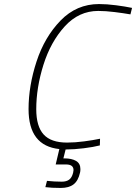

<svg xmlns="http://www.w3.org/2000/svg" viewBox="-20 -729 672 948"><path d="M159 -190Q159 -105 195.5 -65Q232 -25 311 -25Q350 -25 395.5 -31Q441 -37 474 -44L473 -11Q442 -3 394 3Q346 9 306 9H304L293 53H298Q334 53 355.5 65.5Q377 78 377 106Q377 117 375 124Q366 164 343 181.5Q320 199 280 199Q234 199 204 195L212 164Q248 168 285 168Q308 168 321.5 158Q335 148 341 124L343 111Q343 83 306 83H255L273 7Q121 -9 121 -190Q121 -305 160.5 -425.5Q200 -546 279 -627.5Q358 -709 469 -709Q507 -709 553 -703Q599 -697 632 -690L624 -658Q590 -664 545.5 -669.5Q501 -675 465 -675Q369 -675 299.5 -598.5Q230 -522 194.5 -409Q159 -296 159 -190Z"/></svg>

Font: Cairo ExtraLight
Style: Italic
Weight: 275
Italic angle: -13°
Designer: Mohamed Gaber, Accademia di Belle Arti di Urbino and others
Foundry: Kief Type Foundry, Accademia di Belle Arti di Urbino and others
Version: Version 3.011